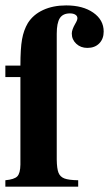

<svg xmlns="http://www.w3.org/2000/svg" viewBox="-21 -697 407 717"><path d="M-1 0V-23.9Q32.2 -26.9 43.5 -38.3Q54.7 -49.8 55.2 -82V-409.2H-1V-452.1H55.2Q55.2 -515.6 61.3 -550Q67.4 -584.5 83 -610.8Q103 -642.6 140.1 -659.7Q177.2 -676.8 226.1 -676.8Q288.6 -676.8 327.4 -649.7Q366.2 -622.6 366.2 -579.1Q366.2 -551.8 349.6 -534.9Q333 -518.1 305.2 -518.1Q280.3 -518.1 263.7 -533.7Q247.1 -549.3 247.1 -571.8Q247.1 -585.9 259.8 -607.9Q268.1 -621.6 268.1 -628.9Q268.1 -637.2 260.5 -642.1Q252.9 -647 240.2 -647Q213.9 -647 202.4 -629.2Q190.9 -611.3 190.9 -570.8V-101.1Q191.4 -66.9 197.5 -51.8Q203.6 -36.6 219.7 -30.5Q235.8 -24.4 271 -23.9V0Z"/></svg>

Font: Accordance
Style: Bold
Weight: 700
Version: Version 1.2 (build January 31, 2020) Miklal Software Solutio